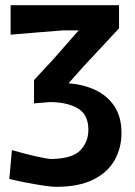

<svg xmlns="http://www.w3.org/2000/svg" viewBox="-20 -518 521 742"><path d="M196.5 204Q180 204 146.8 199Q113.5 194 77.5 187Q41.5 180 16 173.5L26 62Q77 77 121.2 86.8Q165.5 96.5 179 96.5Q260 95 290.8 62.5Q321.5 30 321.5 -16.5Q321.5 -75.5 280.8 -99.2Q240 -123 174 -123.5Q161.5 -122.5 142.5 -121Q123.5 -119.5 111.5 -118.5V-208.5Q129 -227.5 146.5 -246.5Q164 -265.5 181.5 -284L284 -400.5H222Q185 -397.5 128.2 -393Q71.5 -388.5 21 -384V-498H440V-408.5Q406 -372 371.8 -335.2Q337.5 -298.5 303 -261.5L245 -196Q301.5 -192 347.8 -170.5Q394 -149 421.8 -107.8Q449.5 -66.5 449.5 -4Q449.5 53.5 423 100.8Q396.5 148 340.8 176Q285 204 196.5 204Z"/></svg>

Font: Commissioner Loud SemiBold
Style: Regular
Weight: 600
Designer: Kostas Bartsokas
Foundry: Kostas Bartsokas
Version: Version 1.000; ttfautohint (v1.8.3)